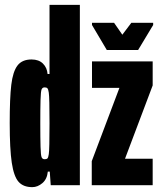

<svg xmlns="http://www.w3.org/2000/svg" viewBox="-20 -763 672 791"><path d="M20 -256Q20 -359 26.5 -413.5Q33 -468 52 -493Q71 -518 110 -518Q140 -518 157 -501Q174 -484 176 -458H184V-743H309V0H189L185 -56H177Q174 -25 154.5 -8.5Q135 8 113 8Q76 8 56.5 -14Q37 -36 28.5 -92.5Q20 -149 20 -256ZM181 -128Q184 -147 184 -255Q184 -361 181 -381Q179 -395 175.5 -399Q172 -403 164 -403Q155 -403 151.5 -395Q148 -387 147 -351Q146 -315 146 -255Q146 -195 147 -159Q148 -123 151.5 -115Q155 -107 164 -107Q172 -107 175.5 -110.5Q179 -114 181 -128ZM358 0V-99L472 -401H359V-510H609V-411L495 -109H609V0ZM420 -557 359 -660V-669H450L484 -620L521 -669H611V-660L549 -557Z"/></svg>

Font: Saira Ultra Condensed Black
Style: Regular
Weight: 900
Width: 1
Designer: Hector Gatti with collaboration of the Omnibus-Type team
Foundry: Omnibus-Type
Version: Version 1.001; ttfautohint (v1.8)